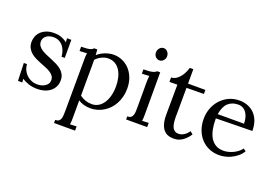

<svg xmlns="http://www.w3.org/2000/svg" viewBox="-125 -1113 2517 1750"><g transform="rotate(20 1133.0 -237.5)"><path d="M231.4 -22.9Q250.5 -22.9 269.8 -27.6Q289.1 -32.2 304.9 -42Q320.8 -51.8 330.8 -66.7Q340.8 -81.5 340.8 -102.1Q340.8 -126 328.4 -142.8Q315.9 -159.7 295.7 -172.6Q275.4 -185.5 249.3 -195.8Q223.1 -206.1 196 -216.8Q168.9 -227.5 143.1 -240.5Q117.2 -253.4 96.9 -271Q76.7 -288.6 64.2 -313Q51.8 -337.4 51.8 -371.1Q51.8 -392.1 59.6 -417.2Q67.4 -442.4 86.9 -464.4Q106.4 -486.3 139.4 -501.2Q172.4 -516.1 222.7 -516.1Q236.3 -516.1 251.7 -514.2Q267.1 -512.2 283.2 -507.1Q299.3 -502 315.4 -493.7Q331.5 -485.4 347.2 -473.1L344.7 -511.2H386.7V-335.9H355.5Q353.5 -361.8 345.5 -387.2Q337.4 -412.6 322 -432.9Q306.6 -453.1 283.2 -465.8Q259.8 -478.5 227.5 -478.5Q204.1 -478.5 186 -472.4Q168 -466.3 155.5 -455.8Q143.1 -445.3 136.7 -431.6Q130.4 -418 130.4 -402.8Q130.4 -378.4 142.8 -360.8Q155.3 -343.3 175.8 -329.6Q196.3 -315.9 222.7 -304.9Q249 -293.9 276.4 -282.5Q303.7 -271 330.1 -258.1Q356.4 -245.1 377 -227.5Q397.5 -210 409.9 -186.5Q422.4 -163.1 422.4 -130.9Q422.4 -93.3 407.2 -65.4Q392.1 -37.6 367.4 -19.5Q342.8 -1.5 311.8 7.3Q280.8 16.1 249 16.1Q198.2 16.1 159.7 2.7Q121.1 -10.7 96.2 -27.8L99.6 6.8H57.6L51.8 -165H82.5Q84.5 -133.8 96.9 -107.7Q109.4 -81.5 129.6 -62.7Q149.9 -43.9 176 -33.4Q202.1 -22.9 231.4 -22.9Z M558.6 -379.9Q558.6 -395.5 559.1 -411.6Q559.6 -427.7 562.5 -444.8L491.7 -440.9V-482.9Q524.4 -482.9 544.9 -485.1Q565.4 -487.3 577.9 -491.2Q590.3 -495.1 597.2 -499.8Q604 -504.4 609.4 -509.8H638.7Q639.6 -500 640.6 -486.8Q641.6 -473.6 642.6 -456.1Q657.7 -469.2 676 -480.5Q694.3 -491.7 714.6 -499.5Q734.9 -507.3 755.9 -511.7Q776.9 -516.1 797.9 -516.1Q841.3 -516.1 881.1 -499Q920.9 -481.9 951.2 -450Q981.4 -418 999.5 -371.8Q1017.6 -325.7 1017.6 -267.6Q1017.6 -225.1 1008.1 -187.5Q998.5 -149.9 981.4 -118.4Q964.4 -86.9 940.7 -62Q917 -37.1 888.7 -19.8Q860.4 -2.4 828.4 6.8Q796.4 16.1 762.7 16.1Q693.4 16.1 643.1 -16.6L642.6 148.9Q642.6 168.9 642.1 184.3Q641.6 199.7 638.7 216.8L701.7 213.9V254.9H497.6V225.1Q520.5 225.1 532.5 216.1Q544.4 207 549.6 190.9Q554.7 174.8 555.4 152.3Q556.2 129.9 556.6 103ZM762.2 -467.3Q744.6 -467.3 728 -462.6Q711.4 -458 696.3 -450.4Q681.2 -442.9 667.7 -432.6Q654.3 -422.4 644 -411.1Q644 -407.2 644.3 -402.1Q644.5 -397 644.5 -384.8Q644.5 -372.6 644.5 -350.3Q644.5 -328.1 644.3 -290.8Q644 -253.4 643.8 -197.8Q643.6 -142.1 643.6 -63Q668.5 -44.4 698.2 -34.2Q728 -23.9 760.7 -23.9Q796.4 -23.9 824.7 -41Q853 -58.1 873 -88.6Q893.1 -119.1 903.8 -160.9Q914.6 -202.6 914.6 -252.4Q914.6 -293 906 -331.5Q897.5 -370.1 879.2 -400.4Q860.8 -430.7 832 -449Q803.2 -467.3 762.2 -467.3Z M1163.1 -379.9Q1163.1 -395.5 1163.8 -410.2Q1164.6 -424.8 1167 -444.8L1096.2 -440.9V-482.9Q1128.9 -482.9 1150.4 -485.1Q1171.9 -487.3 1185.5 -491.2Q1199.2 -495.1 1206.8 -499.8Q1214.4 -504.4 1220.2 -509.8H1249V-106Q1249 -85.9 1248.5 -70.6Q1248 -55.2 1245.1 -38.1L1308.1 -41V0H1104V-29.8Q1127 -29.8 1138.9 -38.8Q1150.9 -47.9 1156.2 -64Q1161.6 -80.1 1162.4 -102.5Q1163.1 -125 1163.1 -151.9ZM1258.3 -668Q1258.3 -655.8 1253.7 -645Q1249 -634.3 1241.7 -626.2Q1234.4 -618.2 1224.6 -613.8Q1214.8 -609.4 1204.1 -609.4Q1193.4 -609.4 1183.6 -613.8Q1173.8 -618.2 1166.3 -626.2Q1158.7 -634.3 1154.5 -645Q1150.4 -655.8 1150.4 -668Q1150.4 -680.7 1154.8 -691.7Q1159.2 -702.6 1166.7 -710.9Q1174.3 -719.2 1184.1 -723.9Q1193.8 -728.5 1205.1 -728.5Q1216.3 -728.5 1225.8 -723.9Q1235.4 -719.2 1242.7 -710.9Q1250 -702.6 1254.2 -691.7Q1258.3 -680.7 1258.3 -668Z M1357.9 -500Q1384.3 -500.5 1405.8 -514.4Q1427.2 -528.3 1443.6 -549.1Q1460 -569.8 1471.2 -594.2Q1482.4 -618.7 1488.8 -640.1H1522.9Q1522.9 -600.1 1522.7 -565.4Q1522.5 -530.8 1522.5 -500H1690.9V-460.9L1522.5 -459Q1522 -394 1522 -348.1Q1522 -302.2 1521.7 -271.5Q1521.5 -240.7 1521.5 -222.9Q1521.5 -205.1 1521.2 -195.8Q1521 -186.5 1521 -183.8Q1521 -181.2 1521 -180.7Q1521 -146.5 1524.7 -120.4Q1528.3 -94.2 1537.1 -76.4Q1545.9 -58.6 1560.3 -49.6Q1574.7 -40.5 1596.7 -40.5Q1622.6 -40.5 1647.9 -56.2Q1673.3 -71.8 1692.9 -100.6L1719.7 -78.6Q1697.8 -45.4 1676 -26.6Q1654.3 -7.8 1634.8 1.7Q1615.2 11.2 1598.4 13.7Q1581.5 16.1 1568.8 16.1Q1553.7 16.1 1537.8 13.7Q1522 11.2 1506.6 4.2Q1491.2 -2.9 1477.8 -15.9Q1464.4 -28.8 1454.1 -49.3Q1443.8 -69.8 1438 -99.1Q1432.1 -128.4 1432.6 -168.5L1434.6 -457.5L1357.9 -457Z M2019 -477.1Q1960.4 -477.1 1922.4 -442.6Q1884.3 -408.2 1872.1 -331.1H2127Q2127 -357.4 2121.1 -383.5Q2115.2 -409.7 2102.3 -430.4Q2089.4 -451.2 2068.8 -464.1Q2048.3 -477.1 2019 -477.1ZM2221.2 -294.9 1869.1 -289.1Q1868.7 -231.4 1877.9 -184.6Q1887.2 -137.7 1907.2 -104.5Q1927.2 -71.3 1958.7 -53.2Q1990.2 -35.2 2034.2 -35.2Q2057.6 -35.2 2082 -41.5Q2106.4 -47.9 2129.2 -58.8Q2151.9 -69.8 2170.9 -85.2Q2189.9 -100.6 2202.6 -118.2L2227.1 -98.1Q2206.5 -66.9 2179.4 -45.2Q2152.3 -23.4 2123.3 -9.8Q2094.2 3.9 2064.9 10Q2035.6 16.1 2010.3 16.1Q1958.5 16.1 1913.8 -2.4Q1869.1 -21 1836.4 -55.7Q1803.7 -90.3 1784.9 -139.2Q1766.1 -188 1766.1 -249Q1766.1 -301.8 1784.2 -349.9Q1802.2 -397.9 1835.4 -435.1Q1868.7 -472.2 1915 -494.1Q1961.4 -516.1 2018.1 -516.1Q2059.6 -516.1 2096.4 -502.4Q2133.3 -488.8 2161.1 -461.4Q2189 -434.1 2205.1 -392.3Q2221.2 -350.6 2221.2 -294.9Z"/></g></svg>

Font: Lora
Style: Regular
Weight: 400
Designer: Olga Karpushina, Alexei Vanyashin
Foundry: Cyreal (www.cyreal.org, a@cyreal.org)
Version: Version 1.014